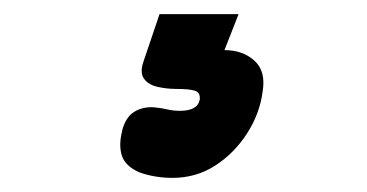

<svg xmlns="http://www.w3.org/2000/svg" viewBox="-20 -40 520 272"><path d="M224 212Q212 212 200 210Q188 208 177 204Q157 195 152.5 180Q148 165 153 146V145Q158 126 170 118.5Q182 111 198 112Q209 113 217 115Q225 117 235 117Q260 117 263 101Q264 91 256 88.5Q248 86 230 86Q216 86 203 83Q190 80 184 71.5Q178 63 183 48L206 -20H318L298 31Q324 31 340.5 46Q357 61 352 90Q348 121 330 149Q312 177 285 194.5Q258 212 224 212Z"/></svg>

Font: Winky Sans
Style: Bold Italic
Weight: 700
Italic angle: -8.97852°
Designer: Simon Atzbach
Foundry: typofactur
Version: Version 1.205